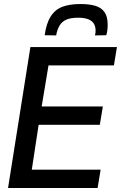

<svg xmlns="http://www.w3.org/2000/svg" viewBox="-20 -934 601 954"><path d="M20 0 131 -700H561L546 -609H221L187 -405H491L476 -314H172L138 -91H480L465 0ZM380 -914Q424 -914 454 -905Q484 -896 499.5 -873.5Q515 -851 515 -812Q515 -798 513.5 -785Q512 -772 508 -759L452 -758Q454 -766 454.5 -772Q455 -778 455 -785Q454 -807 443.5 -820.5Q433 -834 413.5 -840Q394 -846 369 -846Q332 -846 310 -836.5Q288 -827 276 -807Q264 -787 259 -758L202 -759Q210 -818 232 -852.5Q254 -887 290.5 -900.5Q327 -914 380 -914Z"/></svg>

Font: Georama ExtraCondensed Thin Medium
Style: Italic
Weight: 500
Italic angle: -9°
Version: Version 1.001